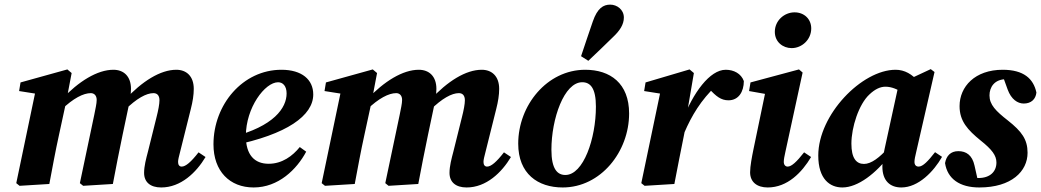

<svg xmlns="http://www.w3.org/2000/svg" viewBox="-20 -803 4544 838"><path d="M683.5 15.2C769.6 15.2 836.7 -50.2 877.1 -117.7L846.6 -138.1C813.8 -95.9 790.5 -75.9 772.9 -75.9C763.3 -75.9 757.2 -82.9 757.2 -96.2C757.2 -106.2 761 -120 765.9 -139.3L813 -327.9C821 -359.5 825.7 -388.2 825.7 -415.1C825.7 -471.2 792.9 -498.5 749.7 -498.5C679.9 -498.5 600.3 -448.6 524.9 -367.2L524.9 -322.7C576 -373.3 618.7 -396.5 649.7 -396.5C665.4 -396.5 676 -386.9 676 -365.3C676 -348.9 670.9 -321.7 662.9 -290.6L625.7 -141C617.8 -110.8 608.9 -78 608.9 -48.5C608.9 -8.3 635.9 15.2 683.5 15.2ZM195.3 0C209 -72.4 221.7 -142.9 237.5 -214.3L269.2 -360.7L292.7 -484.2L274 -500L69.6 -443.2L63.4 -405.6L189.9 -385.6L136.9 -414.7L51 -3.6L65.4 8L195.3 0ZM472.6 0C486.3 -72.4 500 -142.9 515 -214.3L541.2 -338.5C546.9 -366.5 551.7 -391.8 551.7 -415.1C551.7 -471.2 518.8 -498.5 475 -498.5C405.1 -498.5 323.7 -448.6 248.1 -368.4L248.1 -324.2C300 -374.3 344.1 -396.5 376.3 -396.5C390.4 -396.5 402 -386.9 402 -366.9C402 -350.9 396.5 -327.8 391.4 -301.7L328.6 -3.6L342.9 8L472.6 0Z M1086.9 15.2C1195.3 15.2 1275.2 -63.6 1316.4 -141L1288.4 -161.2C1257 -122.1 1211.3 -88.2 1152.7 -88.2C1090.5 -88.2 1053 -127.2 1053 -209.2C1053 -333.5 1136.6 -444 1193.7 -444C1214.4 -444 1230.9 -427.8 1230.9 -395.1C1230.9 -332.3 1176 -251.4 991.9 -204.8L994.5 -167.6C1233.5 -216.2 1347.2 -299 1347.2 -390.7C1347.2 -455.4 1297.7 -498.5 1208.5 -498.5C1039.2 -498.5 911.7 -346.3 911.7 -173C911.7 -55.8 982.6 15.2 1086.9 15.2Z M2016.5 15.2C2102.6 15.2 2169.7 -50.2 2210.1 -117.7L2179.6 -138.1C2146.8 -95.9 2123.5 -75.9 2105.9 -75.9C2096.3 -75.9 2090.2 -82.9 2090.2 -96.2C2090.2 -106.2 2094 -120 2098.9 -139.3L2146 -327.9C2154 -359.5 2158.7 -388.2 2158.7 -415.1C2158.7 -471.2 2125.9 -498.5 2082.7 -498.5C2012.9 -498.5 1933.3 -448.6 1857.9 -367.2L1857.9 -322.7C1909 -373.3 1951.7 -396.5 1982.7 -396.5C1998.4 -396.5 2009 -386.9 2009 -365.3C2009 -348.9 2003.9 -321.7 1995.9 -290.6L1958.7 -141C1950.8 -110.8 1941.9 -78 1941.9 -48.5C1941.9 -8.3 1968.9 15.2 2016.5 15.2ZM1528.3 0C1542 -72.4 1554.7 -142.9 1570.5 -214.3L1602.2 -360.7L1625.7 -484.2L1607 -500L1402.6 -443.2L1396.4 -405.6L1522.9 -385.6L1469.9 -414.7L1384 -3.6L1398.4 8L1528.3 0ZM1805.6 0C1819.3 -72.4 1833 -142.9 1848 -214.3L1874.2 -338.5C1879.9 -366.5 1884.7 -391.8 1884.7 -415.1C1884.7 -471.2 1851.8 -498.5 1808 -498.5C1738.1 -498.5 1656.7 -448.6 1581.1 -368.4L1581.1 -324.2C1633 -374.3 1677.1 -396.5 1709.3 -396.5C1723.4 -396.5 1735 -386.9 1735 -366.9C1735 -350.9 1729.5 -327.8 1724.4 -301.7L1661.6 -3.6L1675.9 8L1805.6 0Z M2435.9 15.2C2601.9 15.2 2725.8 -140.9 2725.8 -307.7C2725.8 -439.4 2643.4 -498.5 2534.3 -498.5C2367.3 -498.5 2241.8 -343 2241.8 -176C2241.8 -44.7 2327.3 15.2 2435.9 15.2ZM2447.6 -39.3C2413.3 -39.3 2386.7 -64.2 2386.7 -149.3C2386.7 -284.6 2442 -444.1 2521.1 -444.1C2556.6 -444.1 2580.9 -418.7 2580.9 -337.8C2580.9 -198.1 2526.4 -39.3 2447.6 -39.3ZM2516.1 -557.7 2547.8 -537.6C2583.5 -571.9 2619.6 -605.2 2654.5 -640.2C2685.7 -669.3 2702.9 -696.3 2702.9 -726.4C2702.9 -761 2673 -782.8 2643.3 -782.8C2613.4 -782.8 2587.3 -767.5 2567.3 -709.1C2549.5 -658.8 2533.2 -607.9 2516.1 -557.7Z M2967 -224.3C2998.7 -297.7 3038.5 -365.6 3107.7 -431.1L3059.9 -432L3074.7 -415.9C3105.4 -382.6 3126.9 -365.2 3159.5 -365.2C3203.3 -365.2 3226.3 -401.9 3226.6 -449.1C3214.8 -481.9 3182.8 -498.5 3147.6 -498.5C3078.1 -498.5 3004.5 -398.2 2958.3 -275.9L2967 -224.3ZM2779 -3.6 2793.4 8 2923.3 0C2937 -72.4 2951.2 -142.9 2965.5 -214.3L2983.1 -302.9L2978.7 -309.5L3008.5 -484.2L2989.7 -500L2797.6 -443.2L2791.4 -405.6L2917.9 -385.6L2864.9 -414.7L2779 -3.6Z M3253.9 -51C3253.9 -8.3 3284.2 15.2 3330.7 15.2C3416.9 15.2 3480.1 -50.4 3520.1 -117.7L3489.6 -138.1C3456.5 -95.9 3434.6 -75.9 3417.8 -75.9C3408.3 -75.9 3400.9 -83.2 3400.9 -96.5C3400.9 -107 3403.5 -120.8 3407.7 -139.3L3483.1 -486.4L3467.2 -500L3255.6 -443.2L3249.4 -405.6L3345.6 -388.5L3323.6 -416.2L3268.2 -149.7C3262.1 -119.5 3253.9 -78 3253.9 -51ZM3435.3 -593C3479.7 -593 3520.7 -629.7 3520.7 -678.8C3520.7 -719.8 3490 -749.1 3447.9 -749.1C3403.5 -749.1 3361.8 -713.6 3361.8 -664C3361.8 -620 3396.8 -593 3435.3 -593Z M3656.5 15.2C3724.7 15.2 3804.3 -46.8 3864.2 -127L3858.1 -159.1C3819.1 -115.4 3782.8 -87.5 3750.9 -87.5C3717.1 -87.5 3696 -112.9 3696 -176C3696 -247 3728.2 -348.1 3774.8 -390.9C3799.5 -414.4 3822.7 -424.6 3844.6 -424.6C3871.7 -424.6 3898.5 -413 3922.1 -396.3L3989.8 -445.8C3961.6 -478.9 3928.4 -498.5 3889 -498.5C3741.5 -498.5 3551.4 -302.5 3551.4 -124.2C3551.4 -21.3 3602.1 15.2 3656.5 15.2ZM3913.9 15.2C3988.8 15.2 4055.9 -55.3 4091.6 -118.4L4061.1 -138.8C4030.4 -99.4 4008 -75.9 3989.5 -75.9C3977.9 -75.9 3971.3 -83.2 3971.3 -96.5C3971.3 -107 3974.3 -120.8 3978.8 -139.3L4058.8 -488.7L4042.3 -501.3L3902.7 -436.2L3841.2 -154.4C3834.9 -125 3831.2 -101.1 3831.2 -75.7C3831.2 -14.4 3864.5 15.2 3913.9 15.2Z M4249.7 -7.5 4233.4 -80.1C4223.5 -125.9 4197.1 -143.3 4162.6 -143.3C4129.3 -143.3 4110.4 -122.9 4104.7 -91.1C4115.3 -22.4 4168.7 15.2 4254.4 15.2C4394.8 15.2 4464.9 -55.4 4464.9 -136.2C4464.9 -194.2 4439.6 -229.3 4378.9 -277.2C4326.2 -318.4 4298.7 -346.1 4298.7 -386.6C4298.7 -421.8 4319.6 -457.4 4372 -457.4C4388 -457.4 4402.4 -456.8 4416.7 -456L4354.9 -476.2L4378 -412.2C4393.8 -369.2 4421.6 -351.1 4448.2 -351.1C4481.3 -351.1 4500.4 -370.6 4503.5 -399C4490.7 -459.7 4447.8 -498.5 4356.4 -498.5C4235.4 -498.5 4168.1 -425 4168.1 -339.8C4168.1 -273.9 4203.9 -235.7 4259.7 -190.1C4309.5 -150.5 4329 -124.5 4329 -93.7C4329 -53.9 4301 -26 4250.5 -26C4229.1 -26 4210.3 -26.6 4187.9 -28.5L4249.7 -7.5Z"/></svg>

Font: Source Serif Variable
Style: Italic
Weight: 389
Italic angle: -12°
Designer: Frank Grießhammer
Foundry: Adobe Systems Incorporated
Version: Version 3.001;hotconv 1.0.111;makeotfexe 2.5.65597